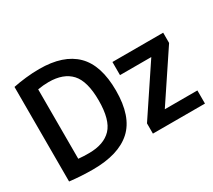

<svg xmlns="http://www.w3.org/2000/svg" viewBox="-141 -1007 1410 1273"><g transform="rotate(-30 564.0 -370.0)"><path d="M244.5 7.5Q203 7.5 158.2 5Q113.5 2.5 67 -3V-727Q113 -736.5 165 -742.2Q217 -748 268.5 -748Q452 -748 545 -656.2Q638 -564.5 638 -370Q638 -171.5 539.5 -82Q441 7.5 244.5 7.5ZM276 -99.5Q390 -99.5 448 -160.5Q506 -221.5 506 -370.5Q506 -517.5 448.8 -579.8Q391.5 -642 278.5 -642Q238.5 -642 195 -634.5V-103Q216.5 -101 236 -100.2Q255.5 -99.5 276 -99.5ZM707 0V-78.5L951.5 -445H712V-545.5H1100.5V-467L856 -100.5H1105.5V0Z"/></g></svg>

Font: Encode Sans SmCnd SmBold
Style: Regular
Weight: 600
Width: 4
Designer: Multiple Designers
Foundry: Impallari Type
Version: Version 3.002; ttfautohint (v1.8.3) -l 8 -r 50 -G 200 -x 14 